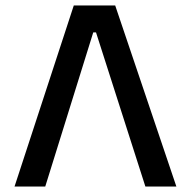

<svg xmlns="http://www.w3.org/2000/svg" viewBox="-20 -680 696 700"><path d="M330 -562H320L145 0H33L249 -660H400L623 0H510Z"/></svg>

Font: Cairo SemiBold
Style: Regular
Weight: 600
Designer: Mohamed Gaber, Accademia di Belle Arti di Urbino and others
Foundry: Kief Type Foundry, Accademia di Belle Arti di Urbino and others
Version: Version 3.011